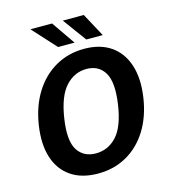

<svg xmlns="http://www.w3.org/2000/svg" viewBox="-133 -1034 1013 1149"><g transform="rotate(-15 373.0 -459.5)"><path d="M333 10Q233 10 166.8 -34.5Q100.5 -79 73.2 -161.8Q46 -244.5 63 -359.5Q80.5 -475 133 -558.8Q185.5 -642.5 265.2 -687.8Q345 -733 443 -733Q541 -733 606.8 -688Q672.5 -643 700 -559.2Q727.5 -475.5 710.5 -360Q693.5 -245.5 641.8 -162.5Q590 -79.5 511 -34.8Q432 10 333 10ZM351 -110Q427 -110 480.2 -167.8Q533.5 -225.5 553 -358Q573 -493 536.8 -553Q500.5 -613 425 -613Q349.5 -613 295 -553Q240.5 -493 220.5 -358Q201 -225.5 238.2 -167.8Q275.5 -110 351 -110ZM494 -929 572.5 -783.5H470.5L364 -929ZM297.5 -929 398 -783.5H296L163.5 -929Z"/></g></svg>

Font: Public Sans
Style: Bold Italic
Weight: 700
Italic angle: -8°
Designer: The Public Sans project authors (U.S. Web Design System). Libre Franklin designed by Pablo Impallari and Rodrigo Fuenzal
Version: Version 1.008; ttfautohint (v1.8.1) -l 8 -r 50 -G 200 -x 14 